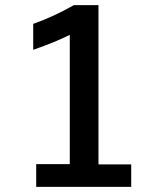

<svg xmlns="http://www.w3.org/2000/svg" viewBox="-20 -731 653 751"><path d="M493.2 0V-87.9H365.2V-710.9H269C214.8 -680.2 162.1 -655.8 109.9 -637.7V-536.1C168.9 -556.6 216.3 -576.2 252.9 -594.7V-88.9H121.6V0Z"/></svg>

Font: Ride SemiBold
Style: Regular
Weight: 600
Version: Version 3.000